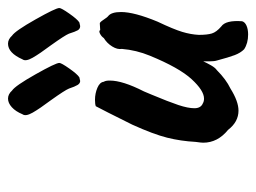

<svg xmlns="http://www.w3.org/2000/svg" viewBox="-100 -531 639 479"><g transform="rotate(-90 219.5 -291.5)"><path d="M308 -70Q306 -76 306 -87.5Q306 -99 306 -104Q302 -95 296 -84.5Q290 -74 284 -70Q261 -47 238 -36Q206 -16 183 -16Q155 -16 135 -42Q103 -68 103 -104Q103 -109 105 -123Q107 -160 115.5 -194Q124 -228 148 -281L178 -341L194 -372Q199 -374 210 -374Q226 -374 240 -368Q254 -362 255 -352Q258 -348 258 -337Q258 -305 231 -252L223 -233Q205 -190 197 -166Q189 -142 189 -126Q189 -110 201 -105Q206 -102 213 -102Q233 -102 261.5 -133Q290 -164 320 -237Q334 -271 337 -307Q335 -318 343 -331Q351 -344 364 -352Q368 -358 375 -361.5Q382 -365 384 -361L400 -362Q403 -363 409.5 -353Q416 -343 419 -341Q429 -333 429 -309Q429 -276 405 -218Q386 -178 379.5 -156.5Q373 -135 372 -115Q372 -94 375.5 -82.5Q379 -71 393 -59Q409 -48 406 -7Q404 0 395 4Q386 8 373 8Q351 8 336 -2Q327 -11 321.5 -25.5Q316 -40 308 -70ZM257 -411Q251 -411 247 -417.5Q243 -424 238 -439Q234 -449 209 -484Q188 -512 178 -529.5Q168 -547 174 -555Q181 -572 191.5 -581.5Q202 -591 213 -591Q224 -591 233 -581Q245 -573 273.5 -522.5Q302 -472 302 -463Q302 -458 288 -438Q274 -418 266 -413ZM394 -411Q387 -411 383.5 -417Q380 -423 375 -439Q371 -449 346 -484Q325 -512 315 -529.5Q305 -547 311 -555Q327 -591 350 -591Q361 -591 370 -581Q382 -573 410.5 -522.5Q439 -472 439 -463Q439 -458 425 -438Q411 -418 403 -413Z"/></g></svg>

Font: Caveat
Style: Bold
Weight: 700
Designer: Pablo Impallari
Foundry: Pablo Impallari
Version: Version 1.500; ttfautohint (v1.6)